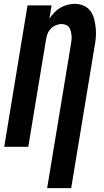

<svg xmlns="http://www.w3.org/2000/svg" viewBox="-20 -763 540 998"><path d="M225 215 348 -529Q350 -541 351.5 -553Q353 -565 352 -576.5Q351 -588 348.5 -599Q346 -610 340 -619.5Q334 -629 323 -633.5Q312 -638 300 -638Q285 -638 269.5 -631.5Q254 -625 243 -613Q232 -601 226.5 -586Q221 -571 219 -556L127 0H2L123 -735H248L237 -666Q248 -683 262.5 -698Q277 -713 294 -723Q311 -733 330.5 -738Q350 -743 369 -743Q394 -743 416 -733Q438 -723 451.5 -703.5Q465 -684 470.5 -660.5Q476 -637 478 -612Q480 -587 477.5 -562Q475 -537 470 -512L350 215Z"/></svg>

Font: Iosevka Curly Extrabold
Style: Italic
Weight: 800
Italic angle: -9°
Monospace: yes
Designer: Belleve Invis
Foundry: Belleve Invis
Version: Version 22.1.2; ttfautohint (v1.8.4)